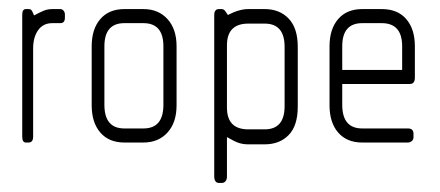

<svg xmlns="http://www.w3.org/2000/svg" viewBox="-20 -314 970 423"><path d="M113 -263H95Q75 -263 64 -247.5Q53 -232 53 -207V-13Q53 0 43 0H37Q29 0 29 -13V-282Q29 -294 37 -294H43Q47 -294 49 -292Q51 -290 55 -280Q68 -287 76.5 -290.5Q85 -294 96 -294H113Q117 -294 120 -290.5Q123 -287 123 -282V-275Q123 -263 113 -263Z M296 0H254Q220 0 201 -22Q182 -44 182 -82V-212Q182 -250 201 -272Q220 -294 254 -294H296Q329 -294 349 -272Q369 -250 369 -212V-82Q369 -44 349 -22Q329 0 296 0ZM340 -212Q340 -263 296 -263H254Q210 -263 210 -212V-83Q210 -31 254 -31H296Q340 -31 340 -83Z M563 4H527Q516 4 506.5 1Q497 -2 480 -12V76Q480 81 477 85Q474 89 469 89H462Q457 89 454.5 85Q452 81 452 76V-282Q452 -287 454.5 -290.5Q457 -294 462 -294H469Q472 -294 474.5 -291.5Q477 -289 482 -281Q507 -294 527 -294H563Q596 -294 616 -273Q636 -252 636 -211V-79Q636 -37 616 -16.5Q596 4 563 4ZM607 -211Q607 -262 563 -262H527Q480 -262 480 -214V-77Q480 -29 527 -29H563Q607 -29 607 -80Z M883 -129H734V-83Q734 -31 778 -31H879Q891 -31 891 -19V-12Q891 -6 887 -3Q883 0 879 0H778Q744 0 725 -22Q706 -44 706 -82V-212Q706 -250 725 -272Q744 -294 778 -294H821Q856 -294 875 -272Q894 -250 894 -212V-143Q894 -129 883 -129ZM866 -212Q866 -263 821 -263H778Q734 -263 734 -212V-160H866Z"/></svg>

Font: Chathura
Style: Regular
Weight: 400
Designer: Appaji Ambarisha Darbha
Foundry: Aditya Fonts
Version: Version 1.001 2016